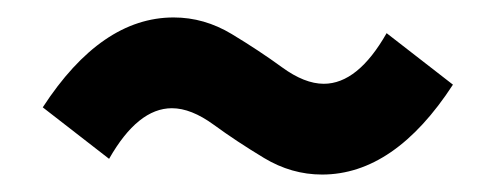

<svg xmlns="http://www.w3.org/2000/svg" viewBox="-20 -440 568 220"><path d="M349 -240Q314 -240 282.5 -259Q251 -278 225 -297Q199 -316 177 -316Q138 -316 105 -258L29 -317Q96 -420 179 -420Q214 -420 245.5 -401Q277 -382 303 -363Q329 -344 351 -344Q390 -344 423 -402L499 -343Q432 -240 349 -240Z"/></svg>

Font: Toshiba Sans
Style: Bold
Weight: 700
Designer: Paul D. Hunt
Foundry: Toshiba Corporation
Version: Version 2.020;PS 2.0;hotconv 1.0.86;makeotf.lib2.5.63406